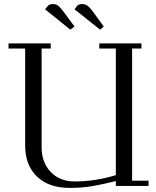

<svg xmlns="http://www.w3.org/2000/svg" viewBox="-20 -916 771 946"><path d="M22 -676.8V-702.1H230V-676.8H185.1V-189.9Q185.1 -116.2 229.5 -69.1Q273.9 -22 348.1 -22Q450.2 -22 550.8 -53.2V-676.8H469.2V-702.1H676.8V-676.8H630.9V-25.9H711.9V0H550.8V-23.9Q480 -6.3 431.4 1.7Q382.8 9.8 323.2 9.8Q220.2 9.8 162.1 -46.1Q104 -102.1 104 -199.2V-676.8ZM202.1 -870.1 217.8 -889.2Q228 -896 240.2 -896Q254.9 -896 264.4 -889.4Q273.9 -882.8 289.1 -863.8L347.2 -785.2L326.2 -770ZM347.2 -870.1 361.8 -889.2Q371.6 -896 383.8 -896Q398.4 -896 408.9 -889.2Q419.4 -882.3 434.1 -863.8L491.2 -785.2L473.1 -770Z"/></svg>

Font: Dehuti Alt
Style: Book
Weight: 400
Version: Version 1.2